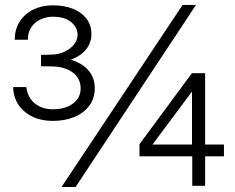

<svg xmlns="http://www.w3.org/2000/svg" viewBox="-20 -751 948 775"><path d="M39.5 -590.5Q39.5 -632.5 59.5 -663.8Q79.5 -695 114.2 -712.2Q149 -729.5 193 -729.5Q239.5 -729.5 274.5 -715.5Q309.5 -701.5 329.2 -675.5Q349 -649.5 349 -613Q349 -579 328 -552.2Q307 -525.5 266 -510Q310 -497 336.2 -467.8Q362.5 -438.5 362.5 -394.5Q362.5 -353.5 340 -323.8Q317.5 -294 278.8 -278.2Q240 -262.5 190.5 -263Q121 -264 77.8 -301.8Q34.5 -339.5 33 -399.5H86Q92 -356.5 121 -333.2Q150 -310 192.5 -310Q244 -310 274.8 -333.2Q305.5 -356.5 305.5 -394Q305.5 -434.5 273.5 -458.5Q241.5 -482.5 186.5 -483L145.5 -483.5V-529.5L185 -530.5Q215 -530.5 239.5 -541.8Q264 -553 278.5 -571.2Q293 -589.5 293 -611.5Q293 -640 267.2 -661.8Q241.5 -683.5 193 -683.5Q168.5 -683.5 145.5 -673.5Q122.5 -663.5 107.5 -643Q92.5 -622.5 92.5 -590.5ZM771 -731 285 4 228.5 3.5 717 -731ZM754.5 -455.5H808V-167.5H884V-120H808V-1H756V-120H543V-169ZM595.5 -167.5H755V-381.5Z"/></svg>

Font: Public Sans Light
Style: Regular
Weight: 300
Designer: The Public Sans Project Authors: Dan O. Williams and USWDS (Libre Franklin designed by Pablo Impallari and Rodrigo Fuenz
Version: Version 1.007